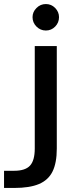

<svg xmlns="http://www.w3.org/2000/svg" viewBox="-85 -698 369 950"><path d="M76 -613Q76 -639 95.5 -658.5Q115 -678 142 -678Q169 -678 188 -658.5Q207 -639 207 -613Q207 -586 188 -566.5Q169 -547 142 -547Q115 -547 95.5 -566.5Q76 -586 76 -613ZM-65 147H-15Q40 147 63.5 121.5Q87 96 87 37V-470H196V37Q196 108 175 150.5Q154 193 108 212.5Q62 232 -15 232H-65Z"/></svg>

Font: KoHo SemiBold
Style: Regular
Weight: 600
Designer: Cadson Demak & Katatrad Team
Foundry: Cadson Demak Co.,Ltd.
Version: Version 1.000; ttfautohint (v1.6)